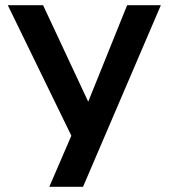

<svg xmlns="http://www.w3.org/2000/svg" viewBox="-20 -720 650 740"><path d="M255 -197 10 -700H146L320 -328L470 -700H600L300 0H170Z"/></svg>

Font: Retni Sans
Style: Bold
Weight: 700
Designer: Vitaly Kuzmin
Foundry: ParaType Ltd.
Version: Version 1.00;March 2, 2019;FontCreator 11.5.0.2425 64-bit; t